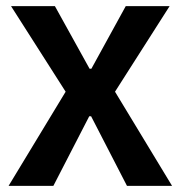

<svg xmlns="http://www.w3.org/2000/svg" viewBox="-20 -606 597 626"><path d="M8 0 194 -307 16 -586H159L272 -382H278L390 -586H533L355 -307L541 0H394L277 -227H271L154 0Z"/></svg>

Font: Ruda ExtraBold
Style: Regular
Weight: 800
Designer: Mariela Monsalve and Angelina Sanchez
Foundry: Mariela Monsalve and Angelina Sanchez
Version: Version 2.000